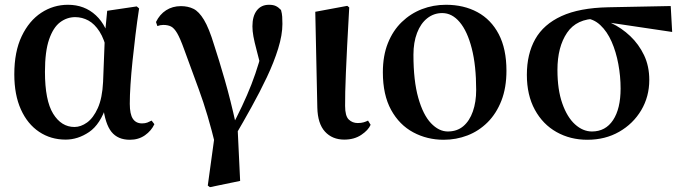

<svg xmlns="http://www.w3.org/2000/svg" viewBox="-20 -572 2871 808"><path d="M256.3 15.5Q193.6 15.5 144.7 -17.2Q95.7 -49.9 68 -111.3Q40.2 -172.8 40.2 -259.4Q40.2 -354.6 71.3 -419.6Q102.3 -484.6 153.6 -518.3Q204.8 -551.9 266.1 -551.9Q335.7 -551.9 383.5 -507.5Q431.3 -463.2 446 -381.8H452.5L431.2 -353.7Q419.2 -407.4 398.7 -439.4Q378.2 -471.4 352 -485.7Q325.8 -499.9 296.4 -499.9Q261.7 -499.9 232.8 -478.2Q204 -456.5 186.6 -406.1Q169.2 -355.7 169.2 -269.8Q169.2 -149.6 203.6 -93.6Q238.1 -37.6 293.5 -37.6Q320.2 -37.6 346.6 -56.6Q372.9 -75.6 391.7 -117.3Q410.5 -159.1 413.8 -227.4L421.6 -428L431.1 -526.6L555.4 -545L565.4 -536.5Q556.9 -481.4 550.1 -424.9Q543.2 -368.4 537.7 -315.4Q532.2 -262.4 529.2 -216.4Q526.2 -170.4 526.2 -135.4Q526.2 -91.4 539.2 -72.1Q552.2 -52.7 577.7 -52.7Q590.9 -52.7 600.2 -56.3Q609.5 -60 618 -64.5L629.7 -49.4Q617 -21.7 590 -2.7Q563 16.2 526.5 16.2Q475.9 16.2 449.1 -17.1Q422.3 -50.5 413.4 -127.3L428.4 -128.7Q402.2 -48.4 355 -16.4Q307.8 15.5 256.3 15.5Z M854.4 208.9 888.7 -41 887.8 44.3Q854.8 -92.4 816.8 -195.4Q778.8 -298.3 754.5 -365.4Q738 -411 725.5 -432.4Q713 -453.7 699.9 -460.4Q686.8 -467.1 667.1 -467.1Q654.4 -467.1 642.3 -462.3L636.5 -479.4Q651.9 -511.4 679 -528.8Q706.2 -546.2 741.3 -546.2Q771.3 -546.2 794.3 -534.8Q817.3 -523.5 838.4 -488.5Q859.6 -453.4 880.8 -383.5Q900.8 -323 925.8 -236.2Q950.8 -149.4 972.6 -49.8L979.3 -47.4L990.6 189.3L863.4 215.7ZM969.2 0.1 948.8 -26.4Q976.4 -78.4 998.4 -125Q1020.4 -171.6 1038 -216.7Q1055.5 -261.7 1069.5 -308.6Q1083.4 -355.5 1094 -407.8L1086.5 -257.3Q1070.3 -322.3 1060.3 -359.4Q1050.4 -396.5 1046.4 -419Q1042.3 -441.4 1042.3 -461.3Q1042.3 -504.2 1060.8 -528.1Q1079.4 -551.9 1112 -551.9Q1129.5 -551.9 1140.6 -546.7Q1151.7 -541.5 1162.6 -530Q1166.8 -514.9 1167.6 -501.9Q1168.5 -489 1168.5 -471.2Q1168.5 -425.4 1150.7 -367.7Q1132.9 -310.1 1103.2 -247.3Q1073.5 -184.6 1038.2 -121.1Q1003 -57.5 969.2 0.1Z M1428.8 15.5Q1378.4 15.5 1347.6 -18.1Q1316.9 -51.7 1315.4 -119.2L1306.8 -522.4L1441.5 -547.4L1449.7 -540.7Q1444.3 -445.9 1440.9 -378.9Q1437.6 -311.9 1435.6 -265.3Q1433.6 -218.6 1432.9 -185.7Q1432.3 -152.8 1432.3 -126.4Q1432.3 -84 1447.6 -69.1Q1462.9 -54.2 1485.5 -54.2Q1499.7 -54.2 1510 -57.2Q1520.3 -60.2 1528.8 -64.5L1539.7 -46.8Q1530 -24.2 1500.4 -4.4Q1470.8 15.5 1428.8 15.5Z M1847.2 16.2Q1777.5 16.2 1719.1 -15.1Q1660.6 -46.4 1625.9 -109.5Q1591.2 -172.7 1591.2 -267.9Q1591.2 -337.8 1612.5 -390.7Q1633.7 -443.6 1670.8 -479.3Q1707.8 -515 1755.5 -533.5Q1803.2 -551.9 1856.6 -551.9Q1931.8 -551.9 1989.3 -520.8Q2046.7 -489.7 2079 -428Q2111.3 -366.2 2111.3 -274.3Q2111.3 -202.9 2090.1 -148.4Q2068.8 -94 2031.9 -57.2Q1995 -20.5 1947.4 -2.1Q1899.8 16.2 1847.2 16.2ZM1864.4 -18.7Q1903.5 -18.7 1929.8 -41Q1956.1 -63.3 1970 -103.1Q1983.9 -142.8 1983.9 -193.3Q1983.9 -296.1 1965.3 -368.4Q1946.8 -440.6 1914.6 -478.8Q1882.5 -517 1841.1 -517Q1805.5 -517 1777.9 -495.1Q1750.3 -473.2 1735.1 -433.5Q1719.9 -393.7 1719.9 -341.7Q1719.9 -231.8 1740.3 -160.1Q1760.6 -88.3 1793.8 -53.5Q1827 -18.7 1864.4 -18.7Z M2451.5 16.2Q2379.9 16.2 2322.1 -16.3Q2264.3 -48.7 2230.8 -110.2Q2197.2 -171.8 2197.2 -257.1Q2197.2 -344.6 2232.4 -407.2Q2267.5 -469.7 2343 -504.3Q2418.4 -538.9 2539.5 -541.4L2802.6 -546.6L2808.7 -437.5L2520.8 -480.3L2493.9 -493.5Q2406.8 -494 2366.4 -434.2Q2325.9 -374.4 2325.9 -277.8Q2325.9 -194.4 2346.4 -136.5Q2366.8 -78.6 2400 -48.6Q2433.1 -18.7 2471.2 -18.7Q2528.3 -18.7 2560 -66.6Q2591.7 -114.5 2591.7 -199.6Q2591.7 -251.2 2582.1 -302.6Q2572.6 -354.1 2553.8 -396.8Q2535 -439.5 2506.4 -466.3Q2477.8 -493.2 2440.2 -495.5L2461.9 -504.5Q2507.2 -496.4 2551.6 -475.4Q2596 -454.4 2632.1 -420.2Q2668.3 -385.9 2690.4 -339.8Q2712.4 -293.6 2712.4 -235.7Q2712.4 -165.4 2678.5 -108.2Q2644.5 -51.1 2585.8 -17.5Q2527.1 16.2 2451.5 16.2Z"/></svg>

Font: Noto Serif KR ExtraLight
Style: Regular
Weight: 200
Designer: Ryoko NISHIZUKA 西塚涼子 (kana & ideographs); Frank Grießhammer (Latin, Greek & Cyrillic); Wenlong ZHANG 张文龙 (bopomofo); San
Foundry: Adobe
Version: Version 2.002-H1;hotconv 1.1.0;makeotfexe 2.6.0